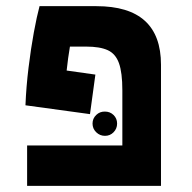

<svg xmlns="http://www.w3.org/2000/svg" viewBox="-20 -606 626 626"><path d="M291 -362.8 273.4 -233.9 63 -262.7Q65.4 -322.8 73 -385Q80.6 -447.3 90.3 -500.2Q100.1 -553.2 108.9 -585.9H294.4Q504.9 -585.9 504.9 -395V0H68.4V-131.8H378.9V-311.5Q378.9 -369.1 367.9 -399.9Q356.9 -430.7 331.3 -442.4Q305.7 -454.1 260.7 -454.1H208Q201.7 -417.5 197.3 -376ZM322.3 -163.1Q305.7 -163.1 293.7 -174.8Q281.7 -186.5 281.7 -203.1Q281.7 -219.7 293.7 -231.2Q305.7 -242.7 322.3 -242.2Q338.9 -242.2 350.3 -231Q361.8 -219.7 361.8 -203.1Q361.8 -186.5 350.3 -174.8Q338.9 -163.1 322.3 -163.1Z"/></svg>

Font: Cascadia Mono
Style: Bold
Weight: 700
Monospace: yes
Designer: Aaron Bell
Foundry: Saja Typeworks
Version: Version 2404.023; ttfautohint (v1.8.4)